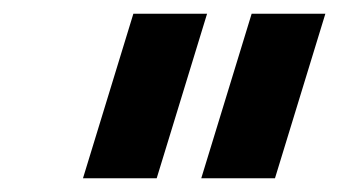

<svg xmlns="http://www.w3.org/2000/svg" viewBox="-20 -770 495 280"><path d="M101 -510 174.5 -750H282L208.5 -510ZM273.5 -510 347 -750H454.5L381 -510Z"/></svg>

Font: Mohave SemiBold
Style: Italic
Weight: 600
Italic angle: -8°
Designer: Gumpita Rahayu
Foundry: Tokotype
Version: Version 2.003